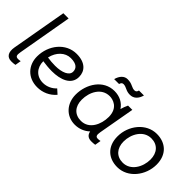

<svg xmlns="http://www.w3.org/2000/svg" viewBox="4 -1340 1964 1964"><g transform="rotate(45 986.5 -357.5)"><path d="M122 5C143 5 158 4 178 0L189 -65C177 -62 166 -61 155 -61C120 -61 115 -80 123 -127L227 -720H151L45 -118C32 -42 58 5 122 5Z M496 5C574 5 648 -27 699 -88L650 -132C618 -95 564 -68 507 -68C411 -68 353 -136 353 -227V-228C396 -222 441 -217 486 -217C613 -217 726 -260 726 -373C726 -458 667 -523 542 -523C386 -523 273 -381 273 -217C273 -90 361 5 496 5ZM360 -289C381 -385 450 -450 530 -450C615 -450 645 -415 645 -368C645 -312 571 -280 471 -280C435 -280 396 -283 360 -289Z M1279 5C1299 5 1314 4 1333 1L1344 -65C1332 -62 1321 -61 1308 -61C1280 -61 1270 -77 1279 -127L1349 -520H1287C1275 -495 1264 -466 1257 -440C1221 -495 1161 -528 1084 -528C923 -528 828 -373 828 -222C828 -88 918 4 1039 4C1102 4 1157 -19 1200 -59C1207 -18 1233 5 1279 5ZM1087 -456C1131 -456 1230 -432 1230 -298C1230 -190 1175 -68 1056 -68C965 -68 909 -129 909 -228C909 -338 968 -456 1087 -456ZM995 -611H1066C1071 -629 1079 -643 1100 -643C1120 -643 1139 -634 1154 -627C1177 -616 1196 -611 1222 -611C1275 -611 1312 -646 1329 -708H1257C1252 -686 1241 -676 1223 -676C1206 -676 1191 -681 1170 -691C1147 -702 1126 -708 1093 -708C1047 -708 1011 -671 995 -611Z M1653 4C1808 4 1921 -144 1921 -299C1921 -443 1830 -524 1701 -524C1546 -524 1433 -377 1433 -221C1433 -77 1524 4 1653 4ZM1661 -68C1570 -68 1514 -131 1514 -228C1514 -336 1579 -452 1693 -452C1784 -452 1840 -389 1840 -292C1840 -184 1775 -68 1661 -68Z"/></g></svg>

Font: Fixel Text 20240404
Style: Italic
Weight: 400
Width: 4
Italic angle: -10°
Designer: AlfaBravo + MacPaw
Foundry: Kyrylo Tkachov, Marchela Mozhyna, Serhii Makarenko, Maria Weinstein, Zakhar Kryvoshyya
Version: Version 1.211;Glyphs 3.2 (3225)